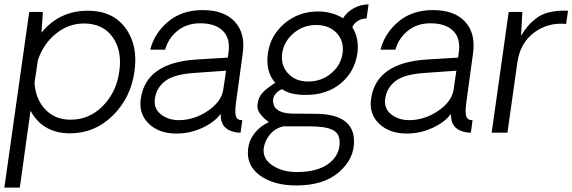

<svg xmlns="http://www.w3.org/2000/svg" viewBox="-55 -604 2606 874"><path d="M345.2 -555.2Q458 -555.2 516.1 -476.6Q574.2 -397.9 557.1 -278.1Q540 -158.2 458 -77.6Q376 2.9 264.2 2.9Q139.2 2.9 84 -100.1L35.2 250H-35.2L78.1 -549.8H140.1L133.8 -455.1Q214.4 -555.2 345.2 -555.2ZM266.1 -59.1Q352.1 -59.1 413.6 -122.1Q475.1 -185.1 487.8 -277.8Q502 -372.1 458 -434.6Q414.1 -497.1 327.1 -497.1Q256.3 -497.1 198.7 -450Q141.1 -402.8 117.2 -329.1L102.1 -227.1Q106.9 -152.8 151.1 -106Q195.3 -59.1 266.1 -59.1Z M748 3.9Q668.9 3.9 622.3 -41Q575.7 -85.9 585.9 -154.8Q608.9 -317.9 837.9 -333L981.9 -341.8L984.9 -362.8Q994.6 -428.7 959.7 -463.4Q924.8 -498 856 -498Q795.9 -498 753.4 -464.1Q710.9 -430.2 696.8 -377.9H628.9Q647.9 -453.1 710.4 -505.6Q772.9 -558.1 867.7 -558.1Q965.8 -558.1 1014.4 -504.6Q1063 -451.2 1049.8 -359.9L1019 -134.8Q1013.2 -90.8 1019.5 -73.5Q1025.9 -56.2 1047.9 -57.1L1040 0Q1024.9 0 1012.7 -2.9Q946.8 -17.1 949.7 -85.9Q921.9 -47.9 866 -22Q810.1 3.9 748 3.9ZM758.8 -57.1Q829.6 -57.1 892.3 -100.1Q955.1 -143.1 961.9 -199.2L974.1 -282.2L830.1 -272Q737.3 -266.1 697 -235.1Q656.7 -204.1 649.9 -153.8Q644 -109.9 677.5 -83.5Q710.9 -57.1 758.8 -57.1Z M1294.4 240.2Q1190.4 240.2 1127.4 194.1Q1064.5 147.9 1074.7 70.8Q1079.6 32.7 1104.5 1.5Q1129.4 -29.8 1168.5 -47.9Q1166.5 -49.8 1156 -58.3Q1145.5 -66.9 1140.6 -72.5Q1135.7 -78.1 1128.2 -87.6Q1120.6 -97.2 1118.2 -108.6Q1115.7 -120.1 1117.7 -132.8Q1121.6 -162.6 1141.6 -183.3Q1161.6 -204.1 1197.8 -227.1Q1152.8 -277.8 1164.6 -361.8Q1175.8 -442.9 1240.2 -497.3Q1304.7 -551.8 1392.6 -551.8Q1455.6 -551.8 1506.8 -521Q1522.9 -548.8 1555.2 -566.4Q1587.4 -584 1622.6 -584L1613.8 -520Q1592.8 -520 1574.2 -509Q1555.7 -498 1548.8 -480Q1581.1 -428.2 1571.8 -361.8Q1559.6 -276.9 1496.1 -224.4Q1432.6 -171.9 1338.4 -171.9Q1263.2 -171.9 1229.5 -198.2Q1208.5 -190.4 1197 -173.8Q1185.5 -157.2 1188.5 -139.2Q1194.3 -88.4 1275.4 -86.9L1384.8 -85.9Q1553.7 -84 1556.6 36.1Q1558.6 118.2 1488.5 179.2Q1418.5 240.2 1294.4 240.2ZM1504.4 -361.8Q1512.2 -416 1478 -453.1Q1443.8 -490.2 1383.8 -490.2Q1325.7 -490.2 1281.7 -453.1Q1237.8 -416 1229.7 -362.1Q1221.7 -308.1 1255.6 -270.5Q1289.6 -232.9 1347.7 -232.9Q1407.7 -232.9 1452.1 -269.8Q1496.6 -306.6 1504.4 -361.8ZM1490.7 37.1Q1488.8 1 1456.8 -13.9Q1424.8 -28.8 1355.5 -28.8H1234.4Q1197.3 -20 1174.3 7.6Q1151.4 35.2 1145.5 69.8Q1139.6 118.7 1185.1 148.9Q1230.5 179.2 1296.4 179.2Q1391.6 179.2 1443.1 139.2Q1494.6 99.1 1490.7 37.1Z M1796.4 3.9Q1717.3 3.9 1670.7 -41Q1624 -85.9 1634.3 -154.8Q1657.2 -317.9 1886.2 -333L2030.3 -341.8L2033.2 -362.8Q2043 -428.7 2008.1 -463.4Q1973.1 -498 1904.3 -498Q1844.2 -498 1801.8 -464.1Q1759.3 -430.2 1745.1 -377.9H1677.2Q1696.3 -453.1 1758.8 -505.6Q1821.3 -558.1 1916 -558.1Q2014.2 -558.1 2062.7 -504.6Q2111.3 -451.2 2098.1 -359.9L2067.4 -134.8Q2061.5 -90.8 2067.9 -73.5Q2074.2 -56.2 2096.2 -57.1L2088.4 0Q2073.2 0 2061 -2.9Q1995.1 -17.1 1998 -85.9Q1970.2 -47.9 1914.3 -22Q1858.4 3.9 1796.4 3.9ZM1807.1 -57.1Q1877.9 -57.1 1940.7 -100.1Q2003.4 -143.1 2010.3 -199.2L2022.5 -282.2L1878.4 -272Q1785.6 -266.1 1745.4 -235.1Q1705.1 -204.1 1698.2 -153.8Q1692.4 -109.9 1725.8 -83.5Q1759.3 -57.1 1807.1 -57.1Z M2530.8 -555.2 2522 -495.1Q2439 -502.9 2375.5 -455.1Q2312 -407.2 2299.8 -317.9L2254.9 0H2183.1L2260.7 -549.8H2322.8L2316.9 -440.9Q2332 -465.8 2346.4 -483.4Q2360.8 -501 2385.5 -520.5Q2410.2 -540 2447 -548.6Q2483.9 -557.1 2530.8 -555.2Z"/></svg>

Font: Oakes Grotesk
Style: Light Italic
Weight: 300
Designer: Samuel Oakes
Foundry: Samuel Oakes
Version: Version 1.0 | wf-rip DC20170320